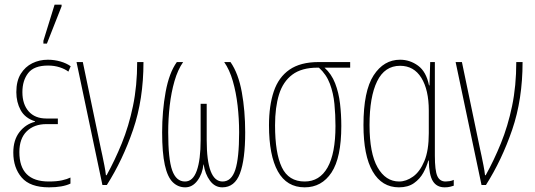

<svg xmlns="http://www.w3.org/2000/svg" viewBox="-20 -793 2295 823"><path d="M190 10Q109 10 73 -32Q37 -74 37 -139Q37 -193 63.5 -227Q90 -261 130 -271V-273Q87 -287 68.5 -321Q50 -355 50 -398Q50 -446 69 -476.5Q88 -507 118.5 -522Q149 -537 185 -537Q213 -537 239 -529.5Q265 -522 283 -509L273 -486Q259 -497 236 -504.5Q213 -512 186 -512Q126 -512 101 -480Q76 -448 76 -398Q76 -346 103 -315.5Q130 -285 179 -285H228V-261H179Q126 -261 94.5 -230Q63 -199 63 -141Q63 -15 189 -15Q223 -15 245.5 -20Q268 -25 282 -32V-6Q248 10 190 10ZM166 -606V-618L214 -773H244V-766L181 -606Z M419 0 308 -527H335L413 -153Q415 -145 419 -125.5Q423 -106 427.5 -83.5Q432 -61 434 -42H437Q472 -105 502 -178.5Q532 -252 550 -338.5Q568 -425 568 -527H595Q595 -367 550.5 -237Q506 -107 438 0Z M774 10Q743 10 720.5 -12Q698 -34 686.5 -86Q675 -138 675 -226Q675 -317 690 -399Q705 -481 738 -527H765Q742 -494 728 -445.5Q714 -397 707.5 -340.5Q701 -284 701 -226Q701 -111 718 -63Q735 -15 773 -15Q807 -15 823.5 -61.5Q840 -108 840 -193V-348H866V-193Q866 -15 934 -15Q972 -15 988.5 -65Q1005 -115 1005 -226Q1005 -284 998.5 -340.5Q992 -397 978 -445.5Q964 -494 941 -527H968Q1002 -478 1016.5 -398Q1031 -318 1031 -226Q1031 -109 1008.5 -49.5Q986 10 933 10Q901 10 880 -18.5Q859 -47 853 -88H852Q848 -48 826.5 -19Q805 10 774 10Z M1286 10Q1209 10 1171 -58.5Q1133 -127 1133 -256Q1133 -340 1153.5 -401Q1174 -462 1221 -494.5Q1268 -527 1346 -527H1481V-503H1371Q1401 -476 1416.5 -436Q1432 -396 1437.5 -349Q1443 -302 1443 -253Q1443 -117 1401 -53.5Q1359 10 1286 10ZM1286 -15Q1350 -15 1384 -75Q1418 -135 1418 -253Q1418 -301 1413.5 -347.5Q1409 -394 1394 -434Q1379 -474 1347 -503H1341Q1273 -503 1233 -473Q1193 -443 1176 -388Q1159 -333 1159 -256Q1159 -137 1188 -76Q1217 -15 1286 -15Z M1690 10Q1617 10 1577.5 -58Q1538 -126 1538 -257Q1538 -403 1581.5 -470Q1625 -537 1695 -537Q1737 -537 1772 -511.5Q1807 -486 1819 -427H1821L1824 -527H1844V-126Q1844 -62 1854.5 -38.5Q1865 -15 1890 -15Q1897 -15 1907 -16.5Q1917 -18 1925 -22V3Q1919 5 1909.5 7.5Q1900 10 1886 10Q1852 10 1835.5 -16.5Q1819 -43 1818 -105H1816Q1809 -79 1794.5 -52.5Q1780 -26 1754.5 -8Q1729 10 1690 10ZM1691 -15Q1721 -15 1750.5 -36Q1780 -57 1799 -102.5Q1818 -148 1818 -222V-319Q1818 -408 1786 -459.5Q1754 -511 1695 -511Q1629 -511 1596.5 -444.5Q1564 -378 1564 -257Q1564 -136 1598.5 -75.5Q1633 -15 1691 -15Z M2044 0 1933 -527H1960L2038 -153Q2040 -145 2044 -125.5Q2048 -106 2052.5 -83.5Q2057 -61 2059 -42H2062Q2097 -105 2127 -178.5Q2157 -252 2175 -338.5Q2193 -425 2193 -527H2220Q2220 -367 2175.5 -237Q2131 -107 2063 0Z"/></svg>

Font: Noto Sans ExtraCondensed Thin
Style: Regular
Weight: 100
Width: 2
Designer: Monotype Design Team
Foundry: Monotype Imaging Inc.
Version: Version 2.013; ttfautohint (v1.8.4.7-5d5b)